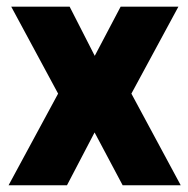

<svg xmlns="http://www.w3.org/2000/svg" viewBox="-20 -548 555 568"><path d="M260.3 -382.8 336.9 -528.3H507.8L368.7 -271L514.6 0H342.8L259.8 -156.2L178.2 0H5.4L151.9 -271L13.2 -528.3H186Z"/></svg>

Font: RobotoDraft
Style: Black
Weight: 900
Designer: Google
Version: Version 2.000980w3; 2014; ttfautohint (v1.1) -l 5 -r 24 -G 4